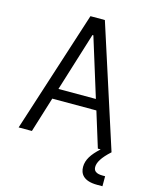

<svg xmlns="http://www.w3.org/2000/svg" viewBox="-135 -819 890 1112"><g transform="rotate(15 310.0 -263.0)"><path d="M588.5 0 353 -730H266.5L31.5 0H111L176.5 -211.5H441L506.5 0H523.5C475 44 451 81.5 451 123.5C451 163.5 472.5 203.5 557 203.5H588.5V143.5H574C533.5 143.5 519 129.5 519 106C519 79.5 537.5 46 588.5 0ZM196.5 -275 306 -627.5H311.5L421 -275Z"/></g></svg>

Font: Monaspace Neon Light
Style: Regular
Weight: 300
Designer: Riley Cran & the Lettermatic Team
Foundry: Lettermatic
Version: Version 1.200 (Monaspace Neon)